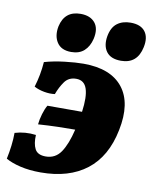

<svg xmlns="http://www.w3.org/2000/svg" viewBox="-79 -729 640 798"><g transform="rotate(10 240.5 -330.0)"><path d="M147 9Q99 9 61 0Q23 -9 -1 -23Q5 -51 8.5 -79.5Q12 -108 12 -134Q55 -147 101 -141Q99 -104 110.5 -82Q122 -60 156 -60Q197 -60 220 -94Q243 -128 258 -191Q224 -191 185.5 -190Q147 -189 102 -186Q104 -207 111 -230.5Q118 -254 127 -269H273Q282 -333 271 -366.5Q260 -400 226 -400Q194 -400 177 -376Q160 -352 149 -322Q128 -319 103.5 -323.5Q79 -328 61 -338Q77 -390 81 -445Q119 -456 165.5 -461.5Q212 -467 245 -467Q360 -467 411 -402.5Q462 -338 438 -221Q415 -106 340.5 -48.5Q266 9 147 9ZM395 -506Q352 -506 333.5 -531Q315 -556 322 -597Q329 -635 351.5 -652Q374 -669 408 -669Q451 -669 469.5 -644.5Q488 -620 479 -578Q464 -506 395 -506ZM185 -506Q143 -506 125 -533.5Q107 -561 115 -602Q130 -669 197 -669Q238 -669 258 -644.5Q278 -620 268 -576Q260 -543 239.5 -524.5Q219 -506 185 -506Z"/></g></svg>

Font: Vollkorn ExtraBold
Style: Italic
Weight: 800
Italic angle: -11°
Designer: Friedrich Althausen
Foundry: Friedrich Althausen
Version: Version 5.000; ttfautohint (v1.8.3)